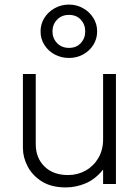

<svg xmlns="http://www.w3.org/2000/svg" viewBox="-20 -803 611 838"><path d="M267 15Q204 15 162.5 -11.2Q121 -37.5 100.5 -77Q80 -116.5 80 -157V-480H136V-174Q136 -114 174 -76.5Q212 -39 277 -39Q319 -39 353.8 -58.5Q388.5 -78 409.2 -113.2Q430 -148.5 430 -195V-480H486V0H430V-63Q396.5 -21 354.2 -3Q312 15 267 15ZM281 -550Q247 -550 218.8 -565.2Q190.5 -580.5 173.8 -606.8Q157 -633 157 -666Q157 -698.5 173.8 -725Q190.5 -751.5 218.8 -767.2Q247 -783 281 -783Q314.5 -783 342.5 -767.2Q370.5 -751.5 387.2 -725Q404 -698.5 404 -666Q404 -633 387.2 -606.8Q370.5 -580.5 342.5 -565.2Q314.5 -550 281 -550ZM281 -594Q313.5 -594 332.8 -615Q352 -636 352 -666Q352 -696 332.8 -717Q313.5 -738 281 -738Q249 -738 229 -717Q209 -696 209 -666Q209 -636 229 -615Q249 -594 281 -594Z"/></svg>

Font: Geologica Cursive Thin
Style: Regular
Weight: 250
Designer: Sindre Bremnes, Frode Helland
Foundry: Monokrom Skriftforlag AS
Version: Version 1.010;gftools[0.9.28]